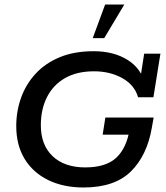

<svg xmlns="http://www.w3.org/2000/svg" viewBox="-20 -821 736 851"><path d="M350 10Q261 10 193.5 -23Q126 -56 89 -117Q52 -178 52 -262Q52 -328 73.5 -388Q95 -448 138 -494.5Q181 -541 245 -567.5Q309 -594 395 -594Q484 -594 545.5 -555.5Q607 -517 623 -447L600 -461L619 -583H691L660 -390H592Q576 -445 521.5 -475Q467 -505 397 -505Q321 -505 268.5 -475Q216 -445 188.5 -391Q161 -337 161 -266Q161 -178 213.5 -128.5Q266 -79 358 -79Q450 -79 496 -122.5Q542 -166 555 -251L591 -224H435L447 -300H661L653 -255Q632 -132 560 -61Q488 10 350 10ZM391 -652 446 -801H531L442 -652Z"/></svg>

Font: Rokkitt Medium
Style: Italic
Weight: 500
Italic angle: -9°
Designer: Vernon Adams
Foundry: Vernon Adams
Version: Version 3.103